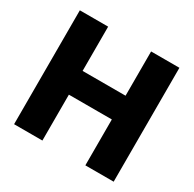

<svg xmlns="http://www.w3.org/2000/svg" viewBox="-154 -861 1030 1022"><g transform="rotate(30 361.0 -350.0)"><path d="M55 -700H229V-428H493V-700H667V0H493V-282H229V0H55Z"/></g></svg>

Font: Albert Sans Black
Style: Regular
Weight: 900
Designer: Andreas Rasmussen
Foundry: a.Foundry
Version: Version 1.025